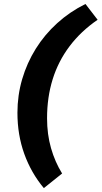

<svg xmlns="http://www.w3.org/2000/svg" viewBox="-20 -756 512 967"><path d="M200.8 191.4Q136.6 114.4 102.2 18.7Q67.8 -77 67.8 -188Q67.8 -275.8 91.7 -357.4Q115.6 -439 160.2 -510.5Q204.8 -582 268.3 -639.5Q331.8 -697 410.4 -736L471.6 -656.4Q387.2 -598.6 330.3 -523Q273.4 -447.4 245.2 -356.7Q217 -266 217 -160.2Q217 -79.4 237 -9.8Q257 59.8 292.8 117.8Z"/></svg>

Font: Work Sans
Style: Italic
Weight: 400
Italic angle: -13°
Designer: Wei Huang
Foundry: Wei Huang
Version: Version 2.012